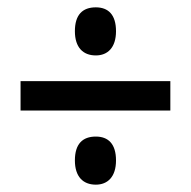

<svg xmlns="http://www.w3.org/2000/svg" viewBox="-20 -697 520 523"><path d="M241 -546C273 -546 296 -567 296 -612C296 -657 275 -677 241 -677C205 -677 184 -657 184 -612C184 -568 206 -546 241 -546ZM36 -396H444V-476H36ZM241 -194C273 -194 296 -215 296 -260C296 -305 275 -325 241 -325C205 -325 184 -305 184 -260C184 -216 206 -194 241 -194Z"/></svg>

Font: Noto Sans Kannada UI Condensed Medium
Style: Regular
Weight: 500
Width: 3
Designer: Jelle Bosma - Monotype Design Team
Foundry: Monotype Imaging Inc.
Version: Version 2.005